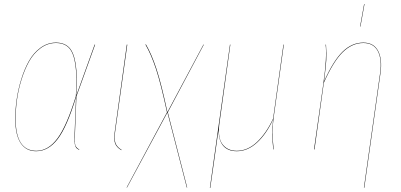

<svg xmlns="http://www.w3.org/2000/svg" viewBox="-20 -737 1979 947"><path d="M356 -265.1 446.8 -517.1H449.2L356.9 -261.2L349.1 -60.1Q347.7 -29.3 352.8 -17.8Q357.9 -6.3 371.1 0L370.1 2Q360.8 -2.9 356.7 -7.1Q352.5 -11.2 349.4 -24.2Q346.2 -37.1 347.2 -60.1L355 -257.8Q310.5 -111.3 264.6 -51.3Q218.8 8.8 158.2 8.8Q107.9 8.8 81.5 -31.7Q55.2 -72.3 55.2 -150.9Q55.2 -195.8 62 -244.9Q68.8 -293.9 84.5 -345Q100.1 -396 122.6 -436Q145 -476.1 179.7 -501.5Q214.4 -526.9 255.9 -526.9Q297.4 -526.9 320.8 -502.9Q344.2 -479 353.3 -421.1Q362.3 -363.3 356 -265.1ZM57.1 -150.9Q57.1 6.8 159.2 6.8Q217.8 6.8 263.4 -54.4Q309.1 -115.7 354 -262.2Q360.4 -360.8 351.6 -418.9Q342.8 -477.1 319.8 -501Q296.9 -524.9 255.9 -524.9Q214.8 -524.9 180.4 -499.5Q146 -474.1 123.8 -434.3Q101.6 -394.5 85.9 -344Q70.3 -293.5 63.7 -244.6Q57.1 -195.8 57.1 -150.9Z M607.9 -517.1 547.9 -86.9Q542.5 -51.8 549.3 -32Q556.2 -12.2 579.6 2L578.6 3.9Q554.2 -10.7 547.4 -30.5Q540.5 -50.3 545.9 -86.9L605.5 -517.1Z M985.4 -517.1 807.6 -183.1 903.3 188H901.4L805.7 -182.1L606.4 188H604.5L803.7 -183.1Q773.9 -321.8 749.8 -395.3Q725.6 -468.8 697.3 -517.1L699.7 -518.1Q728 -469.7 752.2 -395.8Q776.4 -321.8 805.7 -184.1L983.4 -517.1Z M1330.1 -160.2Q1319.3 -84.5 1330.1 0H1328.1Q1318.4 -75.7 1327.1 -147.9Q1293.9 -76.2 1247.8 -33.7Q1201.7 8.8 1147.9 8.8Q1103.5 8.8 1080.6 -18.3Q1057.6 -45.4 1058.1 -98.1Q1053.2 -65.9 1046.4 -16.1Q1039.6 33.7 1036.1 57.1L1017.1 189.9H1015.1L1114.3 -517.1H1116.2L1063 -133.8Q1052.2 -60.5 1076.4 -26.9Q1100.6 6.8 1147.9 6.8Q1201.2 6.8 1247.1 -36.1Q1293 -79.1 1327.1 -151.9L1377.9 -517.1H1379.9Z M1775.9 -716.8H1777.8L1757.8 -606H1755.9ZM1774.9 189 1855 -377.9Q1864.3 -445.3 1843.3 -485.1Q1822.3 -524.9 1772 -524.9Q1716.8 -524.9 1670.4 -479.5Q1624 -434.1 1577.1 -328.1L1531.2 0H1528.8L1574.2 -319.8Q1593.8 -458.5 1585.9 -517.1H1587.9Q1591.3 -473.6 1589.4 -440.7Q1587.4 -407.7 1578.1 -335Q1624 -437.5 1669.9 -482.2Q1715.8 -526.9 1772 -526.9Q1823.2 -526.9 1844.7 -486.3Q1866.2 -445.8 1856.9 -377.9L1776.9 189Z"/></svg>

Font: Fira Sans Compressed Two
Style: Italic
Weight: 100
Width: 3
Italic angle: -8°
Designer: Carrois Corporate & Edenspiekermann AG
Foundry: Carrois Corporate GbR & Edenspiekermann AG
Version: Version 4.203;PS 004.203;hotconv 1.0.88;makeotf.lib2.5.64775